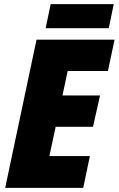

<svg xmlns="http://www.w3.org/2000/svg" viewBox="-20 -905 572 925"><path d="M200 -769H504L528 -885H224ZM5 0H381L413 -153H218L248 -294H428L462 -445H281L306 -563H500L532 -714H156Z"/></svg>

Font: Noto Sans UI SemiCondensed Black
Style: Italic
Weight: 900
Width: 4
Italic angle: -372°
Designer: Monotype Design Team
Foundry: Monotype Imaging Inc.
Version: Version 1.901